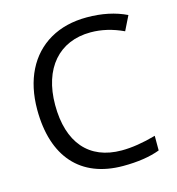

<svg xmlns="http://www.w3.org/2000/svg" viewBox="-109 -818 848 921"><g transform="rotate(-15 315.5 -357.0)"><path d="M403.8 -649.9C458 -649.9 511.7 -637.2 565.9 -611.8L601.1 -683.1C544.9 -710.4 479.5 -724.1 404.8 -724.1C334.5 -724.1 273.4 -709 221.7 -679.2C117.7 -619.1 61 -504.9 61 -357.9C61 -123 179.7 9.8 390.1 9.8C462.9 9.8 523.9 0.5 573.2 -18.1V-90.8C509.3 -72.8 452.6 -64 402.8 -64C240.7 -64 149.9 -169.9 149.9 -356.9C149.9 -538.6 247.1 -649.9 403.8 -649.9Z"/></g></svg>

Font: Open Sans
Style: Regular
Weight: 400
Foundry: Ascender Corporation
Version: Version 1.100;PS 001.100;hotconv 1.0.88;makeotf.lib2.5.64775